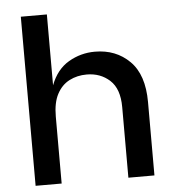

<svg xmlns="http://www.w3.org/2000/svg" viewBox="-53 -789 758 837"><g transform="rotate(-5 326.5 -370.0)"><path d="M589 0H475V-309Q475 -389 434 -426.5Q393 -464 333 -464Q291 -464 257 -446.5Q223 -429 203 -391.5Q183 -354 183 -293V0H69V-740H183V-430Q209 -498 262 -529Q315 -560 377 -560Q469 -560 529 -500.5Q589 -441 589 -321Z"/></g></svg>

Font: Ulagadi Sans Medium
Style: Regular
Weight: 500
Designer: Ninad Kale (Devanagari), Jonny Pinhorn (Latin)
Foundry: Indian Type Foundry
Version: Version 3.01;March 29, 2020;FontCreator 12.0.0.2522 64-bit; 